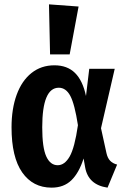

<svg xmlns="http://www.w3.org/2000/svg" viewBox="-20 -846 583 882"><path d="M375 -405 390 -530H507L444 -257L469 -143Q474 -120 486 -107.5Q498 -95 518 -90L474 16Q385 3 371 -78L364 -118Q343 -52 308 -18Q273 16 217 16Q131 16 82 -54Q33 -124 33 -261Q33 -346 56.5 -410.5Q80 -475 124.5 -510.5Q169 -546 230 -546Q289 -546 324.5 -511Q360 -476 375 -405ZM174 -261Q174 -168 192.5 -127.5Q211 -87 245 -87Q277 -87 300 -127Q323 -167 338 -271Q323 -368 303 -405.5Q283 -443 250 -443Q174 -443 174 -261ZM341 -816 300 -596H210L205 -826Z"/></svg>

Font: Fira Sans Condensed SemiBold
Style: Regular
Weight: 600
Width: 3
Designer: bBox Type GmbH & Carrois Corporate GbR & Edenspiekermann AG
Foundry: bBox Type GmbH & Carrois Corporate GbR & Edenspiekermann AG
Version: Version 4.301